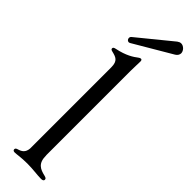

<svg xmlns="http://www.w3.org/2000/svg" viewBox="-329 -963 962 962"><g transform="rotate(45 151.5 -482.5)"><path d="M63.9 5.7C79.9 5.7 102.3 0 148.8 0C190.7 0 223.7 6 250.4 6C260.3 6 267.8 3.6 267.8 -5C267.8 -11.7 263.8 -14.9 252.1 -17.8C214.5 -26.6 185.7 -38.7 186.1 -96.2H185.7V-693.5C185.7 -721.2 187.5 -745 187.5 -762.1C187.5 -771.3 183.9 -774.1 179 -774.1C175.1 -774.1 171.5 -772 166.5 -768.5C146.7 -753.2 115.4 -732.2 55.4 -719.8C45.8 -718 40.1 -714.8 40.1 -708.5C40.1 -702.4 44.7 -699.6 52.9 -697.8C83.1 -690.3 104.8 -684.7 104.8 -638.1V-62.9C102.3 -33 85.9 -22.7 63.6 -16.3C55.4 -13.8 51.1 -10.7 51.1 -4.3C51.1 2.8 56.5 5.7 63.9 5.7ZM62.9 -804.7C62.9 -796.2 69.6 -788.7 77.8 -788.7C80.3 -788.7 82.7 -789.8 85.6 -791.2L285.9 -909.1C297.6 -916.2 302.6 -925.8 302.9 -935.4C302.9 -952.8 285.9 -970.9 267.8 -970.9C260.7 -970.9 254.3 -968 247.5 -963.1L70 -818.2C64.6 -814.3 62.9 -809.3 62.9 -804.7Z"/></g></svg>

Font: Margiela Serif Text
Style: Regular
Weight: 400
Designer: Andreas Faust, Stefan Endress
Version: Version 1.002;FEAKit 1.0